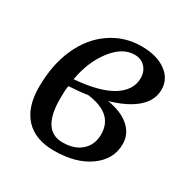

<svg xmlns="http://www.w3.org/2000/svg" viewBox="-119 -576 671 689"><g transform="rotate(30 217.0 -231.0)"><path d="M393.6 -133.8Q393.6 -70.8 337.6 -30.5Q281.7 9.8 190.9 9.8Q113.3 9.8 72 -34.4Q30.8 -78.6 30.8 -161.1Q30.8 -253.9 62.3 -324.2Q93.8 -394.5 150.6 -433.3Q207.5 -472.2 277.3 -472.2Q340.3 -472.2 378.4 -444.8Q416.5 -417.5 416.5 -372.6Q416.5 -328.6 379.2 -295.4Q341.8 -262.2 271 -241.7Q329.1 -232.4 361.3 -204.1Q393.6 -175.8 393.6 -133.8ZM117.2 -163.1Q117.2 -31.2 203.1 -31.2Q252 -31.2 280.5 -56.9Q309.1 -82.5 309.1 -125.5Q309.1 -210.9 198.2 -224.6Q169.4 -219.7 120.6 -216.8Q117.2 -199.7 117.2 -163.1ZM124.5 -247.6Q227.5 -255.9 279.3 -288.3Q331.1 -320.8 331.1 -371.1Q331.1 -398.4 314.5 -416Q297.9 -433.6 271 -433.6Q220.7 -433.6 179.2 -379.4Q137.7 -325.2 124.5 -247.6Z"/></g></svg>

Font: Tinos
Style: Italic
Weight: 400
Italic angle: -16.333°
Designer: Steve Matteson
Foundry: Monotype Imaging Inc.
Version: Version 1.32